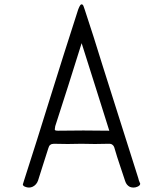

<svg xmlns="http://www.w3.org/2000/svg" viewBox="-20 -1177 739 874"><path d="M350.6 -1157.2Q351.6 -1157.2 351.6 -1157.2Q357.4 -1157.2 360.4 -1148.4Q363.3 -1138.7 366.2 -1131.8Q385.7 -1070.3 406.2 -1008.8Q425.8 -946.3 445.3 -883.8Q486.3 -754.9 527.3 -625Q568.4 -495.1 609.4 -366.2Q611.3 -356.4 616.2 -345.7Q618.2 -342.8 618.2 -339.8Q617.2 -332 605.5 -327.1Q596.7 -323.2 587.9 -323.2Q579.1 -323.2 571.3 -326.2Q555.7 -334 549.8 -352.5Q537.1 -388.7 525.4 -425.8Q512.7 -462.9 502 -500Q499 -512.7 492.2 -517.6Q486.3 -523.4 472.7 -522.5Q443.4 -521.5 412.1 -521.5Q381.8 -522.5 350.6 -522.5Q319.3 -522.5 288.1 -521.5Q257.8 -521.5 225.6 -522.5Q214.8 -522.5 209 -517.6Q203.1 -513.7 200.2 -502.9Q188.5 -466.8 176.8 -429.7Q165 -391.6 153.3 -355.5Q146.5 -335.9 128.9 -327.1Q112.3 -319.3 93.8 -327.1Q84 -331.1 84 -337.9Q84 -338.9 85 -340.8Q87.9 -348.6 89.8 -356.4Q119.1 -448.2 148.4 -540Q177.7 -631.8 206.1 -724.6Q238.3 -825.2 270.5 -929.7Q303.7 -1033.2 335.9 -1133.8Q335.9 -1133.8 340.8 -1145.5Q345.7 -1156.2 350.6 -1157.2ZM477.5 -582Q446.3 -681.6 415 -780.3Q383.8 -877.9 351.6 -980.5Q320.3 -880.9 291 -788.1Q260.7 -694.3 231.4 -602.5Q229.5 -593.8 229.5 -588.9Q229.5 -587.9 229.5 -586.9Q229.5 -582 244.1 -582Q300.8 -583 359.4 -583Q417 -582 477.5 -582Z"/></svg>

Font: Das Gitter
Style: Book
Weight: 400
Version: Version 006.000